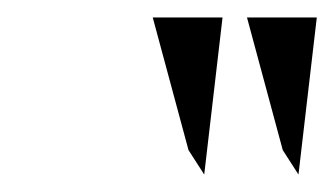

<svg xmlns="http://www.w3.org/2000/svg" viewBox="-20 -797 383 220"><path d="M155 -777 196 -625 214 -597 235 -777ZM263 -777 304 -625 322 -597 343 -777Z"/></svg>

Font: Charger Sport
Style: LitObl
Weight: 300
Designer: Jasper
Foundry: Cannot Into Space Fonts
Version: Version 1.1